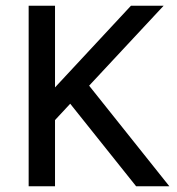

<svg xmlns="http://www.w3.org/2000/svg" viewBox="-20 -650 616 670"><path d="M80 0V-630H172V-345L437 -630H551L291 -351L571 0H455L225 -288L172 -231V0Z"/></svg>

Font: Mukta Vaani
Style: Regular
Weight: 400
Designer: Noopur Datye, Girish Dalvi, Yashodeep Gholap, Pallavi Karambelkar
Foundry: Ek Type
Version: Version 2.538;PS 1.000;hotconv 16.6.51;makeotf.lib2.5.65220;